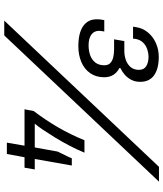

<svg xmlns="http://www.w3.org/2000/svg" viewBox="46 -784 750 881"><g transform="rotate(90 420.5 -343.0)"><path d="M74 12 745 -698H813L142 12ZM192 -328Q131 -328 99.5 -350Q68 -372 68 -412Q68 -417 68.5 -425Q69 -433 72 -447H124Q122 -435 121.5 -430.5Q121 -426 121 -423Q121 -400 138.5 -387.5Q156 -375 187 -375Q213 -375 233.5 -382.5Q254 -390 266.5 -406Q279 -422 279 -447Q279 -465 269 -474.5Q259 -484 242.5 -488Q226 -492 207 -492H160L168 -539H214Q234 -539 253.5 -545.5Q273 -552 286.5 -567Q300 -582 300 -606Q300 -629 283 -639.5Q266 -650 241 -650Q222 -650 204 -643.5Q186 -637 174 -624Q162 -611 158 -591L157 -579H102L104 -593Q109 -624 128.5 -647.5Q148 -671 177.5 -684Q207 -697 240 -697Q295 -697 325 -675.5Q355 -654 355 -612Q355 -589 346 -571.5Q337 -554 323 -541.5Q309 -529 292 -521V-516Q312 -506 323 -488.5Q334 -471 334 -446Q334 -409 315 -382Q296 -355 263.5 -341.5Q231 -328 192 -328ZM634 0 648 -81H481L489 -123Q530 -177 563.5 -234.5Q597 -292 623 -356H680Q666 -322 648 -287.5Q630 -253 611 -222Q592 -191 575.5 -166.5Q559 -142 547 -128H656L675 -233Q680 -244 685.5 -254.5Q691 -265 696.5 -276.5Q702 -288 706 -298H739L709 -128H757L749 -81H701L686 0Z"/></g></svg>

Font: Archivo SemiBold Light
Style: Italic
Weight: 300
Italic angle: -10°
Version: Version 2.001